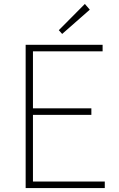

<svg xmlns="http://www.w3.org/2000/svg" viewBox="-20 -953 602 973"><path d="M110 0V-726H500V-693H147V-404H443V-371H147V-33H511V0ZM295 -781 278 -800 410 -933 435 -904Z"/></svg>

Font: Noto Sans JP
Style: Regular
Weight: 100
Designer: Ryoko NISHIZUKA 西塚涼子 (kana, bopomofo & ideographs); Paul D. Hunt (Latin, Greek & Cyrillic); Sandoll Communications 산돌커뮤니
Foundry: Adobe
Version: Version 2.004;hotconv 1.0.118;makeotfexe 2.5.65603